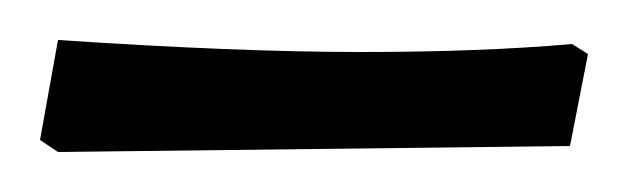

<svg xmlns="http://www.w3.org/2000/svg" viewBox="-20 -694 314 96"><path d="M9 -674Q99 -668 160 -668Q221 -668 266 -672L274 -667L265 -621L9 -618L0 -624Z"/></svg>

Font: Almendra SC
Style: Regular
Weight: 400
Designer: Ana Sanfelippo
Foundry: Ana Sanfelippo
Version: Version 1.002